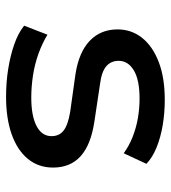

<svg xmlns="http://www.w3.org/2000/svg" viewBox="14 -554 550 617"><g transform="rotate(90 288.5 -246.0)"><path d="M292 9Q244 9 201 2Q158 -5 122.5 -17.5Q87 -30 63 -49L92 -124Q120 -107 153.5 -95Q187 -83 223 -77.5Q259 -72 294 -72Q353 -72 385.5 -89Q418 -106 418 -137Q418 -162 400 -176Q382 -190 340 -197L219 -214Q148 -225 111.5 -260Q75 -295 75 -349Q75 -394 102 -428Q129 -462 179.5 -481.5Q230 -501 301 -501Q343 -501 382 -494.5Q421 -488 453.5 -475Q486 -462 507 -442L473 -369Q450 -386 421 -397.5Q392 -409 360.5 -414.5Q329 -420 298 -420Q237 -420 206.5 -401.5Q176 -383 176 -353Q176 -328 193.5 -313Q211 -298 250 -293L370 -275Q445 -264 482 -231Q519 -198 519 -142Q519 -95 491 -61Q463 -27 412 -9Q361 9 292 9Z"/></g></svg>

Font: Nunito Sans 10pt SemiExpanded SemiBold
Style: Regular
Weight: 600
Width: 6
Designer: Vernon Adams
Foundry: Vernon Adams
Version: Version 3.101;gftools[0.9.27]